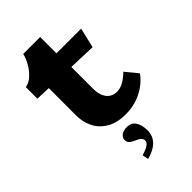

<svg xmlns="http://www.w3.org/2000/svg" viewBox="-263 -689 1032 1032"><g transform="rotate(-45 253.0 -173.0)"><path d="M103.5 -174V-382.5L20 -385.5V-473.5Q48 -477.5 73.5 -501.5Q99 -525.5 115.5 -556.5Q132 -587.5 136 -609.5H265V-485.5H452.5L425.5 -371.5L269.5 -377V-213Q269.5 -179.5 279.2 -156.2Q289 -133 307 -121Q325 -109 350 -109Q375.5 -109 401.5 -124.2Q427.5 -139.5 449 -161.5L506 -92.5Q490.5 -68.5 460.5 -44.8Q430.5 -21 389 -5.5Q347.5 10 298 10Q230.5 10 187 -16.2Q143.5 -42.5 123.5 -84Q103.5 -125.5 103.5 -174ZM270.7 187.5Q274.8 162.9 236.7 147.4Q212.6 136.8 203.5 127.6Q194.4 118.5 194.4 102.2Q194.4 86 209.7 74Q225 62 252.4 62Q284.7 62 300.9 85.3Q317.1 108.6 318.7 148.8Q319.6 179.1 307.1 201.7Q294.7 224.2 270.7 239.7Q246.6 255.2 211.8 264.4L205.2 229.9Q237.5 220 253.2 209.4Q269 198.8 270.7 187.5Z"/></g></svg>

Font: TMT Limkin
Style: Regular
Weight: 400
Designer: Gabriel Drozdov
Version: Version 1.000;Glyphs 3.1.2 (3151)